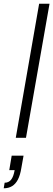

<svg xmlns="http://www.w3.org/2000/svg" viewBox="-64 -743 287 1035"><path d="M21 0 147 -723H203L76 0ZM-44 272 -39 242Q-17 242 -4 225.5Q9 209 15 174H-14L-1 96H63L51 163Q45 201 32.5 225Q20 249 1 260.5Q-18 272 -44 272Z"/></svg>

Font: Archivo SemiCondensed ExtraLight
Style: Italic
Weight: 250
Width: 4
Italic angle: -10°
Designer: Hector Gatti
Foundry: Omnibus-Type
Version: Version 2.001